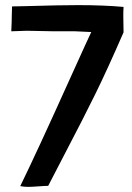

<svg xmlns="http://www.w3.org/2000/svg" viewBox="-20 -732 516 749"><path d="M84 -612Q106 -612 188 -610H211H272L336 -607Q328 -591 252 -423Q124 -139 59 -6Q73 -3 90 -3Q102 -3 130 -5Q156 -7 168 -7L239 -144Q304 -268 351.5 -364.5Q399 -461 462 -606L461 -670Q461 -692 462 -704V-705Q385 -712 285 -712Q212 -712 78 -708L27 -707V-706L26 -673Q26 -650 24 -610H26Z"/></svg>

Font: Londrina Solid Light
Style: Regular
Weight: 300
Designer: Marcelo Magalhaes
Foundry: Marcelo Magalhães
Version: Version 1.002